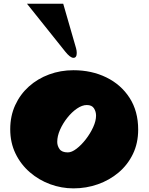

<svg xmlns="http://www.w3.org/2000/svg" viewBox="-20 -1015 815 1053"><path d="M382.8 18.1Q317.4 18.1 255.4 -4.6Q193.4 -27.3 143.8 -70.1Q94.2 -112.8 65.2 -172.6Q36.1 -232.4 36.1 -306.2Q36.1 -378.9 63.5 -438.5Q90.8 -498 138.7 -540.8Q186.5 -583.5 249.3 -606.7Q312 -629.9 382.8 -629.9Q482.4 -629.9 563 -590.6Q643.6 -551.3 690.7 -478.3Q737.8 -405.3 737.8 -304.2Q737.8 -230 709 -170.4Q680.2 -110.8 630.4 -68.8Q580.6 -26.9 516.8 -4.4Q453.1 18.1 382.8 18.1ZM352.1 -179.2Q373.5 -179.2 399.9 -199.5Q426.3 -219.7 450.7 -251.2Q475.1 -282.7 491 -317.4Q506.8 -352.1 506.8 -380.9Q506.8 -402.8 495.4 -420.9Q483.9 -439 456.1 -439Q430.7 -439 402.3 -419.7Q374 -400.4 349.4 -369.4Q324.7 -338.4 309.3 -303.5Q293.9 -268.6 293.9 -236.8Q293.9 -215.3 306.6 -197.3Q319.3 -179.2 352.1 -179.2ZM326.7 -994.6 397 -751Q400.9 -737.3 400.9 -724.6Q400.9 -697.8 382.8 -697.8Q365.2 -697.8 337.9 -731.9L127.9 -994.6Z"/></svg>

Font: Rammetto One
Style: Regular
Weight: 400
Designer: Vernon Adams
Foundry: Vernon Adams
Version: Version 1.100; ttfautohint (v1.8.4.7-5d5b)